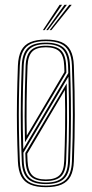

<svg xmlns="http://www.w3.org/2000/svg" viewBox="-20 -770 380 796"><path d="M170.2 6Q130.5 6 105.4 -4.9Q80.2 -15.8 68 -39.2Q55.8 -62.8 54.2 -101Q51.5 -169.5 50.5 -232Q49.5 -294.5 50.5 -359Q51.5 -423.5 54.2 -498Q55.8 -536.8 68.1 -560.5Q80.5 -584.2 105.5 -595.1Q130.5 -606 170.2 -606Q209.2 -606 234.4 -595.5Q259.5 -585 272.1 -561.2Q284.8 -537.5 286.2 -498Q290.2 -387.2 290.1 -293.5Q290 -199.8 286.2 -101Q284.8 -62.8 272.5 -39.2Q260.2 -15.8 235.1 -4.9Q210 6 170.2 6ZM170.2 -0.5Q226 -0.5 251.1 -23.9Q276.2 -47.2 278.2 -101.2Q282 -200 282.1 -293.6Q282.2 -387.2 278.2 -497.8Q277 -534.2 265.5 -556.6Q254 -579 230.8 -589.2Q207.5 -599.5 170.2 -599.5Q133.2 -599.5 109.9 -589.2Q86.5 -579 75.1 -556.6Q63.8 -534.2 62.2 -497.8Q59.5 -424 58.5 -359.5Q57.5 -295 58.5 -232.4Q59.5 -169.8 62.2 -101.2Q63.8 -65.5 75 -43.2Q86.2 -21 109.6 -10.8Q133 -0.5 170.2 -0.5ZM170.2 -6.8Q118 -6.8 95.1 -29.1Q72.2 -51.5 70.2 -101.5Q67.5 -170.2 66.5 -232.4Q65.5 -294.5 66.5 -358.8Q67.5 -423 70.2 -497.5Q72.2 -548.2 95.2 -570.8Q118.2 -593.2 170.2 -593.2Q219.8 -593.2 244.1 -571.9Q268.5 -550.5 270.2 -497.2Q273 -421 273.8 -353.5Q274.5 -286 273.6 -223.9Q272.8 -161.8 270.2 -101.8Q268.5 -50.8 245.1 -28.8Q221.8 -6.8 170.2 -6.8ZM170.2 -13.2Q217.8 -13.2 239.1 -33.9Q260.5 -54.5 262.2 -102Q265.8 -189.2 266.1 -271.9Q266.5 -354.5 263.8 -452.2L77 -136.8Q77.2 -129.8 77.4 -124Q77.5 -118.2 77.8 -113.1Q78 -108 78.2 -102Q80.2 -54.5 101.5 -33.9Q122.8 -13.2 170.2 -13.2ZM170.2 -19.5Q127 -19.5 107.5 -38.8Q88 -58 86.2 -102.2Q86 -108.8 85.9 -110.1Q85.8 -111.5 85.6 -116Q85.5 -120.5 85 -135.8L256.5 -424.2Q258.5 -336.8 258 -261.5Q257.5 -186.2 254.2 -102.2Q252.5 -58 233 -38.8Q213.5 -19.5 170.2 -19.5ZM170.2 -26Q209 -26 226.9 -43.6Q244.8 -61.2 246.2 -102.5Q248.8 -165.2 249.9 -237.5Q251 -309.8 249 -397L93 -133Q93.2 -128 93.2 -126.9Q93.2 -125.8 93.5 -121.4Q93.8 -117 94.2 -102.5Q96 -62.2 113.1 -44.1Q130.2 -26 170.2 -26ZM76.5 -151.8 263.2 -467.2Q263 -474.5 262.6 -485.6Q262.2 -496.8 262.2 -497.2Q260.5 -545.2 239.1 -566Q217.8 -586.8 170.2 -586.8Q123 -586.8 101.6 -566Q80.2 -545.2 78.2 -497.2Q74.5 -401.5 74.1 -320.4Q73.8 -239.2 76.5 -151.8ZM83.5 -180Q82.2 -236.2 82.1 -287.8Q82 -339.2 83.1 -390.5Q84.2 -441.8 86.2 -497.2Q88 -541.8 107.6 -561.1Q127.2 -580.5 170.2 -580.5Q213.5 -580.5 233 -561.1Q252.5 -541.8 254.2 -497Q254.5 -492 254.6 -487.2Q254.8 -482.5 255 -478.1Q255.2 -473.8 255.2 -469.2ZM91 -207.8 247 -471.2Q246.8 -478.2 246.8 -480.1Q246.8 -482 246.2 -496.8Q244.8 -538.2 226.9 -556.1Q209 -574 170.2 -574Q131 -574 113.5 -556Q96 -538 94.2 -497Q91.2 -418.5 90.4 -348.5Q89.5 -278.5 91 -207.8ZM157.8 -645 227.2 -750H237.2L164.8 -645ZM185.8 -645 267.2 -750H277.2L192.8 -645ZM171.8 -645 247.2 -750H257.2L178.8 -645Z"/></svg>

Font: Big Shoulders Inline Text Thin
Style: Regular
Weight: 100
Designer: Patric King
Foundry: XO Type Co
Version: Version 2.002